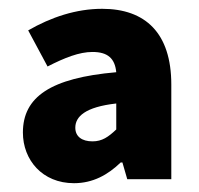

<svg xmlns="http://www.w3.org/2000/svg" viewBox="-20 -833 453 436"><path d="M148 -417C191 -417 225 -436 254 -464H258L269 -426H369V-641C369 -758 310 -813 212 -813C153 -813 96 -794 44 -764L88 -682C127 -702 160 -715 190 -715C225 -715 241 -700 244 -669C95 -656 32 -613 32 -532C32 -470 76 -417 148 -417ZM190 -512C166 -512 151 -523 151 -543C151 -568 173 -590 244 -598V-539C226 -522 212 -512 190 -512Z"/></svg>

Font: Source Han Sans HK Heavy
Style: Regular
Weight: 900
Designer: Ryoko NISHIZUKA 西塚涼子 (kana, bopomofo & ideographs); Paul D. Hunt (Latin, Greek & Cyrillic); Sandoll Communications 산돌커뮤니
Foundry: Adobe
Version: Version 2.000;hotconv 1.0.107;makeotfexe 2.5.65593